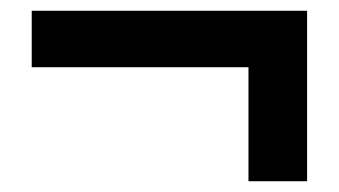

<svg xmlns="http://www.w3.org/2000/svg" viewBox="-20 -447 630 357"><path d="M442 -110H551V-427H39V-322H442Z"/></svg>

Font: Noto Sans JP
Style: Bold
Weight: 700
Designer: Ryoko NISHIZUKA 西塚涼子 (kana, bopomofo & ideographs); Paul D. Hunt (Latin, Greek & Cyrillic); Sandoll Communications 산돌커뮤니
Foundry: Adobe
Version: Version 2.004;hotconv 1.0.118;makeotfexe 2.5.65603